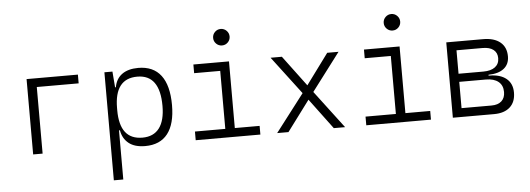

<svg xmlns="http://www.w3.org/2000/svg" viewBox="-57 -917 3630 1314"><g transform="rotate(-5 1758.0 -260.0)"><path d="M141.1 0V-517.6H493.7V-457.5H206.1V0Z M675.8 224.6V-517.6H731L739.7 -408.7H745.1Q755.4 -466.8 797.4 -497.1Q839.4 -527.3 908.7 -527.3Q1011.7 -527.3 1064.5 -458Q1117.2 -388.7 1117.2 -253.9Q1117.2 -124 1064.9 -57.1Q1012.7 9.8 910.6 9.8Q838.4 9.8 797.6 -22.9Q756.8 -55.7 747.1 -112.8H740.7V224.6ZM740.7 -251Q740.7 -49.3 896.5 -49.3Q973.1 -49.3 1012.5 -101.3Q1051.8 -153.3 1051.8 -253.9Q1051.8 -468.3 897 -468.3Q740.7 -468.3 740.7 -266.1Z M1257.8 0V-59.6H1466.3V-458H1287.1V-517.6H1531.7V-59.6H1702.1V0ZM1494.1 -630.4Q1470.7 -630.4 1454.1 -647Q1437.5 -663.6 1437.5 -687Q1437.5 -710.4 1454.1 -727.1Q1470.7 -743.7 1494.1 -743.7Q1517.6 -743.7 1534.2 -727.1Q1550.8 -710.4 1550.8 -687Q1550.8 -663.6 1534.2 -647Q1517.6 -630.4 1494.1 -630.4Z M1817.4 0 2014.6 -257.3 1817.4 -517.6H1895L2051.8 -307.6L2206.5 -517.6H2284.2L2088.4 -258.8L2284.2 0H2206.5L2050.8 -209L1895 0Z M2429.7 0V-59.6H2638.2V-458H2459V-517.6H2703.6V-59.6H2874V0ZM2666 -630.4Q2642.6 -630.4 2626 -647Q2609.4 -663.6 2609.4 -687Q2609.4 -710.4 2626 -727.1Q2642.6 -743.7 2666 -743.7Q2689.5 -743.7 2706.1 -727.1Q2722.7 -710.4 2722.7 -687Q2722.7 -663.6 2706.1 -647Q2689.5 -630.4 2666 -630.4Z M3024.4 0V-517.6H3277.3Q3353 -517.6 3394.8 -483.2Q3436.5 -448.7 3436.5 -385.7Q3436.5 -331.5 3398.9 -302Q3361.3 -272.5 3293 -271.5V-265.6H3296.9Q3372.6 -265.6 3414.3 -231.7Q3456.1 -197.8 3456.1 -135.3Q3456.1 -70.8 3417.2 -35.4Q3378.4 0 3307.6 0ZM3089.4 -60.1H3295.4Q3339.8 -60.1 3364.3 -82.3Q3388.7 -104.5 3388.7 -145Q3388.7 -190.9 3358.2 -215.8Q3327.6 -240.7 3272.5 -240.7H3089.4ZM3089.4 -296.4H3259.8Q3312 -296.4 3340.6 -318.1Q3369.1 -339.8 3369.1 -379.4Q3369.1 -416.5 3343 -437Q3316.9 -457.5 3269 -457.5H3089.4Z"/></g></svg>

Font: CaskaydiaCove NFP Light
Style: Regular
Weight: 300
Designer: Aaron Bell
Foundry: Saja Typeworks
Version: Version 2111.001; VTT 6.35;Nerd Fonts 3.1.1